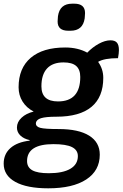

<svg xmlns="http://www.w3.org/2000/svg" viewBox="-50 -818 666 1043"><path d="M591 -502Q516 -502 483 -482Q511 -443 511 -395Q511 -291 447 -237.5Q383 -184 256 -184Q199 -184 173 -176Q147 -168 145 -149Q144 -130 169 -123.5Q194 -117 268 -117Q377 -117 434.5 -81Q492 -45 492 22Q492 109 418.5 157Q345 205 212 205Q96 205 33 170Q-30 135 -30 71Q-30 19 6.5 -13.5Q43 -46 111 -54V-57Q79 -64 60.5 -82Q42 -100 42 -125Q42 -155 67 -178.5Q92 -202 133 -212Q94 -232 72.5 -266.5Q51 -301 51 -344Q51 -448 117 -504Q183 -560 304 -560Q373 -560 424 -532Q453 -562 487 -580.5Q521 -599 550 -599Q574 -599 585 -586.5Q596 -574 596 -546Q596 -529 591 -502ZM386 -400Q386 -440 364 -459.5Q342 -479 295 -479Q236 -479 205.5 -446Q175 -413 175 -349Q175 -267 265 -267Q386 -267 386 -400ZM97 57Q97 91 125.5 107Q154 123 215 123Q291 123 332 99Q373 75 373 30Q373 -3 341 -19Q309 -35 240 -35Q97 -35 97 57ZM263 -701Q263 -712 264 -718L265 -731Q275 -798 342 -798H354Q412 -798 412 -747Q412 -737 411 -731L410 -718Q400 -651 333 -651H321Q263 -651 263 -701Z"/></svg>

Font: Krub SemiBold
Style: Italic
Weight: 600
Italic angle: -8°
Designer: Ekaluck Peanpanawate
Foundry: Cadson Demak Co.,Ltd.
Version: Version 1.000; ttfautohint (v1.6)